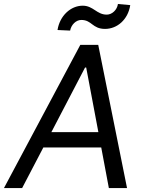

<svg xmlns="http://www.w3.org/2000/svg" viewBox="-40 -955 736 975"><path d="M72.4 0 180 -206H474.1L512.8 0H605.1L458.8 -727.3H367.9L-19.9 0ZM220.9 -284.1 392 -612.2H397.7L459.5 -284.1ZM252.1 -802.6 316.1 -799.7C321.7 -829.5 345.9 -853.7 372.9 -853.7C426.8 -853.7 428.3 -808.2 493.6 -808.2C554.7 -808.2 610.1 -855.1 621.4 -929L558.9 -934.7C554.7 -904.8 529.1 -880.7 502.1 -880.7C451 -880.7 433.9 -926.1 380 -926.1C318.9 -926.1 263.5 -875 252.1 -802.6Z"/></svg>

Font: Magic Ui Pro
Style: Italic
Weight: 400
Italic angle: -9.39999°
Designer: Stefan Endress, Andreas Faust
Version: Version 1.000;FEAKit 1.0